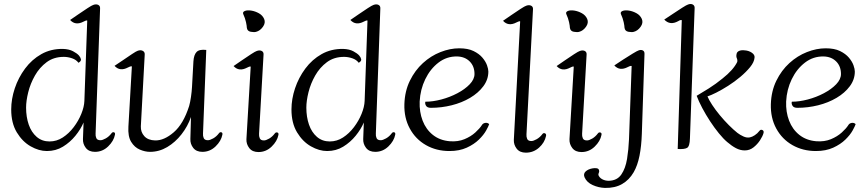

<svg xmlns="http://www.w3.org/2000/svg" viewBox="-20 -734 4261 942"><path d="M210 7Q171 7 130.5 -16Q90 -39 62.5 -84.5Q35 -130 35 -197Q35 -248 52.5 -300.5Q70 -353 103 -397.5Q136 -442 183 -468.5Q230 -495 289 -494Q319 -493 338.5 -482.5Q358 -472 367 -462Q375 -453 377 -443.5Q379 -434 365 -426Q354 -441 333.5 -448Q313 -455 293 -455Q244 -455 209 -429Q174 -403 151.5 -363.5Q129 -324 118.5 -281.5Q108 -239 108 -206Q108 -160 121 -122.5Q134 -85 160 -62.5Q186 -40 223 -40Q258 -40 288 -59.5Q318 -79 341.5 -110Q365 -141 379 -175.5Q393 -210 394 -239L408 -633Q407 -634 403.5 -633.5Q400 -633 390 -628Q350 -607 324 -636Q340 -647 364 -663.5Q388 -680 409.5 -694Q431 -708 438 -710Q452 -715 462 -710Q472 -705 471 -692L449 -79Q448 -67 452.5 -56.5Q457 -46 473 -46Q483 -46 499 -55Q515 -64 527 -80Q532 -87 539 -85Q546 -83 544 -73Q538 -42 510.5 -15.5Q483 11 446 11Q416 11 401 -8.5Q386 -28 387 -52L390 -133Q376 -100 350 -68Q324 -36 289 -14.5Q254 7 210 7Z M716 11Q692 11 666 0Q640 -11 623.5 -38Q607 -65 610 -113L627 -408Q626 -409 622 -408.5Q618 -408 608 -403Q568 -382 542 -411Q559 -422 583 -438.5Q607 -455 628 -469Q649 -483 656 -485Q670 -490 680.5 -484.5Q691 -479 690 -466L671 -114Q670 -86 688 -66Q706 -46 741 -45Q785 -44 832.5 -85Q880 -126 908 -214Q913 -231 917 -258.5Q921 -286 922 -307L929 -433Q931 -465 944.5 -479Q958 -493 992 -489L976 -79Q975 -67 979.5 -56.5Q984 -46 1000 -46Q1010 -46 1026 -55Q1042 -64 1054 -80Q1059 -87 1066 -85Q1073 -83 1071 -73Q1065 -42 1037.5 -15.5Q1010 11 973 11Q943 11 928 -8.5Q913 -28 914 -52L917 -160Q901 -114 870.5 -75Q840 -36 800.5 -12.5Q761 11 716 11Z M1173 -666Q1170 -676 1182 -680.5Q1194 -685 1213 -682Q1232 -679 1250 -669Q1268 -659 1276 -641Q1284 -622 1270 -602.5Q1256 -583 1237 -578Q1228 -575 1210.5 -578Q1193 -581 1191 -598Q1191 -606 1187 -625Q1183 -644 1173 -666ZM1189 -51 1210 -407Q1209 -408 1205.5 -407.5Q1202 -407 1192 -402Q1152 -381 1126 -410Q1142 -421 1166 -437.5Q1190 -454 1211.5 -468Q1233 -482 1240 -484Q1254 -489 1264 -484Q1274 -479 1273 -466L1251 -78Q1250 -66 1254.5 -55.5Q1259 -45 1275 -45Q1285 -45 1300.5 -54Q1316 -63 1328 -79Q1333 -86 1340.5 -84Q1348 -82 1346 -72Q1340 -41 1312.5 -14.5Q1285 12 1248 12Q1218 12 1203 -7.5Q1188 -27 1189 -51Z M1585 7Q1546 7 1505.5 -16Q1465 -39 1437.5 -84.5Q1410 -130 1410 -197Q1410 -248 1427.5 -300.5Q1445 -353 1478 -397.5Q1511 -442 1558 -468.5Q1605 -495 1664 -494Q1694 -493 1713.5 -482.5Q1733 -472 1742 -462Q1750 -453 1752 -443.5Q1754 -434 1740 -426Q1729 -441 1708.5 -448Q1688 -455 1668 -455Q1619 -455 1584 -429Q1549 -403 1526.5 -363.5Q1504 -324 1493.5 -281.5Q1483 -239 1483 -206Q1483 -160 1496 -122.5Q1509 -85 1535 -62.5Q1561 -40 1598 -40Q1633 -40 1663 -59.5Q1693 -79 1716.5 -110Q1740 -141 1754 -175.5Q1768 -210 1769 -239L1783 -633Q1782 -634 1778.5 -633.5Q1775 -633 1765 -628Q1725 -607 1699 -636Q1715 -647 1739 -663.5Q1763 -680 1784.5 -694Q1806 -708 1813 -710Q1827 -715 1837 -710Q1847 -705 1846 -692L1824 -79Q1823 -67 1827.5 -56.5Q1832 -46 1848 -46Q1858 -46 1874 -55Q1890 -64 1902 -80Q1907 -87 1914 -85Q1921 -83 1919 -73Q1913 -42 1885.5 -15.5Q1858 11 1821 11Q1791 11 1776 -8.5Q1761 -28 1762 -52L1765 -133Q1751 -100 1725 -68Q1699 -36 1664 -14.5Q1629 7 1585 7Z M2187 -41Q2227 -38 2258.5 -51Q2290 -64 2312 -84Q2334 -104 2344 -120Q2349 -129 2360.5 -131Q2372 -133 2380 -125Q2377 -115 2365 -93.5Q2353 -72 2329.5 -49Q2306 -26 2270 -9.5Q2234 7 2185 7Q2121 7 2070 -22Q2019 -51 1990.5 -103.5Q1962 -156 1964 -223Q1966 -287 1991 -338Q2016 -389 2055 -424.5Q2094 -460 2141 -478.5Q2188 -497 2233 -497Q2276 -497 2303.5 -483.5Q2331 -470 2347 -451Q2363 -432 2369.5 -413.5Q2376 -395 2376 -383Q2376 -344 2351.5 -311Q2327 -278 2286.5 -254Q2246 -230 2196 -217.5Q2146 -205 2094 -205Q2076 -205 2070 -215.5Q2064 -226 2067 -235Q2104 -235 2145.5 -246Q2187 -257 2224 -276.5Q2261 -296 2284.5 -320.5Q2308 -345 2308 -371Q2308 -409 2284.5 -432.5Q2261 -456 2223 -457Q2172 -458 2131.5 -427Q2091 -396 2066.5 -345.5Q2042 -295 2039 -236Q2037 -185 2053.5 -142Q2070 -99 2104 -72Q2138 -45 2187 -41Z M2501 -48 2532 -629Q2531 -630 2527.5 -629.5Q2524 -629 2514 -624Q2474 -603 2448 -632Q2464 -643 2488 -659.5Q2512 -676 2533.5 -690Q2555 -704 2562 -706Q2576 -711 2586 -706Q2596 -701 2595 -688L2563 -75Q2562 -63 2566.5 -52.5Q2571 -42 2587 -42Q2597 -42 2613 -51Q2629 -60 2641 -76Q2646 -83 2653.5 -80Q2661 -77 2659 -67Q2652 -34 2624.5 -9.5Q2597 15 2560 15Q2530 15 2515 -4.5Q2500 -24 2501 -48Z M2758 -666Q2755 -676 2767 -680.5Q2779 -685 2798 -682Q2817 -679 2835 -669Q2853 -659 2861 -641Q2869 -622 2855 -602.5Q2841 -583 2822 -578Q2813 -575 2795.5 -578Q2778 -581 2776 -598Q2776 -606 2772 -625Q2768 -644 2758 -666ZM2774 -51 2795 -407Q2794 -408 2790.5 -407.5Q2787 -407 2777 -402Q2737 -381 2711 -410Q2727 -421 2751 -437.5Q2775 -454 2796.5 -468Q2818 -482 2825 -484Q2839 -489 2849 -484Q2859 -479 2858 -466L2836 -78Q2835 -66 2839.5 -55.5Q2844 -45 2860 -45Q2870 -45 2885.5 -54Q2901 -63 2913 -79Q2918 -86 2925.5 -84Q2933 -82 2931 -72Q2925 -41 2897.5 -14.5Q2870 12 2833 12Q2803 12 2788 -7.5Q2773 -27 2774 -51Z M3026 -666Q3023 -676 3035 -680.5Q3047 -685 3066 -682Q3085 -679 3103 -669Q3121 -659 3129 -641Q3137 -622 3123 -602.5Q3109 -583 3090 -578Q3081 -575 3063.5 -578Q3046 -581 3044 -598Q3044 -606 3040 -625Q3036 -644 3026 -666ZM3066 -50 3079 -410Q3078 -411 3074 -410.5Q3070 -410 3060 -405Q3020 -384 2994 -413Q3010 -424 3035.5 -440.5Q3061 -457 3084 -471Q3107 -485 3114 -487Q3125 -491 3134 -486.5Q3143 -482 3142 -468L3129 -78Q3127 -17 3117.5 30.5Q3108 78 3089 111Q3067 149 3032 169Q2997 189 2948 188Q2917 187 2888 174Q2859 161 2848 136Q2841 119 2853 107.5Q2865 96 2887 92Q2898 90 2907.5 91.5Q2917 93 2919 101Q2921 108 2918 114Q2915 120 2916 125Q2921 138 2935 145.5Q2949 153 2967 153Q3008 152 3028.5 122Q3049 92 3056.5 45.5Q3064 -1 3066 -50Z M3239 -638Q3256 -649 3280.5 -665.5Q3305 -682 3327 -696Q3349 -710 3356 -712Q3370 -717 3379.5 -711.5Q3389 -706 3388 -693L3365 -55Q3364 -16 3351 -8.5Q3338 -1 3305 -3L3325 -635Q3323 -636 3319 -635.5Q3315 -635 3307 -630Q3267 -608 3239 -638ZM3634 4Q3612 4 3591 -7Q3570 -18 3548 -37Q3529 -53 3507 -80Q3485 -107 3464 -139Q3443 -171 3425.5 -204Q3408 -237 3398 -264Q3424 -279 3458 -300.5Q3492 -322 3525 -349Q3578 -391 3597 -430Q3599 -440 3595 -448.5Q3591 -457 3594 -470Q3596 -480 3607 -484.5Q3618 -489 3633 -487Q3653 -486 3668.5 -475.5Q3684 -465 3682 -451Q3680 -429 3660.5 -405Q3641 -381 3612.5 -357Q3584 -333 3552.5 -313Q3521 -293 3494 -279.5Q3467 -266 3451 -261Q3458 -244 3474 -219.5Q3490 -195 3511.5 -169Q3533 -143 3556 -120Q3579 -97 3598 -82Q3611 -72 3627.5 -64.5Q3644 -57 3659 -60Q3670 -62 3683 -70.5Q3696 -79 3706 -92Q3712 -100 3720.5 -96Q3729 -92 3726 -81Q3722 -66 3709 -46Q3696 -26 3677 -11Q3658 4 3634 4Z M3985 -41Q4025 -38 4056.5 -51Q4088 -64 4110 -84Q4132 -104 4142 -120Q4147 -129 4158.5 -131Q4170 -133 4178 -125Q4175 -115 4163 -93.5Q4151 -72 4127.5 -49Q4104 -26 4068 -9.5Q4032 7 3983 7Q3919 7 3868 -22Q3817 -51 3788.5 -103.5Q3760 -156 3762 -223Q3764 -287 3789 -338Q3814 -389 3853 -424.5Q3892 -460 3939 -478.5Q3986 -497 4031 -497Q4074 -497 4101.5 -483.5Q4129 -470 4145 -451Q4161 -432 4167.5 -413.5Q4174 -395 4174 -383Q4174 -344 4149.5 -311Q4125 -278 4084.5 -254Q4044 -230 3994 -217.5Q3944 -205 3892 -205Q3874 -205 3868 -215.5Q3862 -226 3865 -235Q3902 -235 3943.5 -246Q3985 -257 4022 -276.5Q4059 -296 4082.5 -320.5Q4106 -345 4106 -371Q4106 -409 4082.5 -432.5Q4059 -456 4021 -457Q3970 -458 3929.5 -427Q3889 -396 3864.5 -345.5Q3840 -295 3837 -236Q3835 -185 3851.5 -142Q3868 -99 3902 -72Q3936 -45 3985 -41Z"/></svg>

Font: Diphylleia
Style: Regular
Weight: 400
Designer: Minha Hyung
Foundry: JAMO
Version: Version 1.000; ttfautohint (v1.8.4.7-5d5b);gftools[0.9.28]